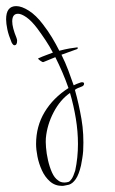

<svg xmlns="http://www.w3.org/2000/svg" viewBox="-80 -615 376 628"><path d="M146 -11Q140 -10 134 -8.5Q128 -7 123 -7Q100 -7 83.5 -21.5Q67 -36 57 -58Q47 -80 42.5 -103Q38 -126 38 -144Q38 -202 66 -248.5Q94 -295 144 -327Q135 -353 124 -378.5Q113 -404 101 -428L62 -412Q59 -411 51 -417Q43 -423 45 -424Q58 -430 70.5 -434.5Q83 -439 93 -443Q82 -464 69 -483.5Q56 -503 42 -522Q23 -547 6.5 -558.5Q-10 -570 -21 -570Q-40 -570 -40 -545Q-40 -535 -36.5 -521.5Q-33 -508 -26 -491Q-24 -485 -24 -482Q-24 -467 -33 -467Q-37 -467 -42 -476Q-52 -500 -56 -519Q-60 -538 -60 -552Q-60 -595 -27 -595Q-9 -595 14.5 -580Q38 -565 60 -536Q77 -514 90 -492.5Q103 -471 114 -449Q133 -454 147.5 -456.5Q162 -459 172 -460Q175 -460 174.5 -457.5Q174 -455 171 -454L121 -436Q134 -410 143.5 -384.5Q153 -359 161 -336Q171 -341 183 -345Q185 -346 189 -346Q195 -346 195 -341Q195 -334 185 -331Q180 -329 175 -327Q170 -325 165 -321Q178 -275 186.5 -225.5Q195 -176 192 -121Q191 -108 189 -96.5Q187 -85 185 -74Q178 -44 168 -29.5Q158 -15 146 -11ZM144 -20Q149 -22 154.5 -30Q160 -38 166 -57Q175 -99 175 -144Q175 -185 168 -227.5Q161 -270 149 -311Q117 -289 95.5 -248Q74 -207 70 -163Q69 -153 70.5 -133Q72 -113 77 -91Q82 -69 90 -51Q98 -33 110 -25Q118 -18 131 -18Q136 -18 144 -20Z"/></svg>

Font: Fuggles
Style: Regular
Weight: 400
Designer: Rob Leuschke
Foundry: Robert E. Leuschke
Version: Version 1.100; ttfautohint (v1.8.3)